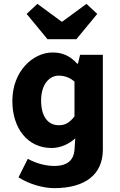

<svg xmlns="http://www.w3.org/2000/svg" viewBox="-20 -780 623 995"><path d="M118 -708 226 -577H376L484 -708L428 -760L303 -668H299L174 -760ZM76 139C133 176 207 195 261 195C422 195 513 124 513 -5V-496H395L384 -450H380C343 -491 303 -508 253 -508C149 -508 44 -409 44 -257C44 -114 124 -13 247 -13C293 -13 337 -33 370 -63L366 -1C361 46 334 80 261 80C221 80 171 69 124 43ZM366 -177C340 -143 317 -131 285 -131C228 -131 193 -177 193 -259C193 -342 235 -388 284 -388C311 -388 340 -380 366 -357Z"/></svg>

Font: Cambridge Sans Bold
Style: Regular
Weight: 700
Version: Version 2.020;PS 002.020;hotconv 1.0.88;makeotf.lib2.5.64775